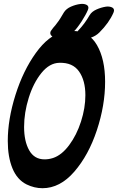

<svg xmlns="http://www.w3.org/2000/svg" viewBox="-20 -1000 640 1012"><path d="M361 -837Q448 -837 491 -762.5Q534 -688 534 -569Q534 -445 490.5 -313.5Q447 -182 371.5 -95Q296 -8 204 -8Q161 -8 120 -28Q70 -53 45.5 -113Q21 -173 21 -257Q21 -371 61.5 -499.5Q102 -628 169 -721Q236 -814 311 -831Q338 -837 361 -837ZM107 -331Q107 -255 134 -207.5Q161 -160 215 -160Q237 -160 259 -167Q305 -182 344.5 -235Q384 -288 407 -359.5Q430 -431 430 -498Q430 -576 396.5 -623.5Q363 -671 293 -669Q241 -668 198.5 -615.5Q156 -563 131.5 -484.5Q107 -406 107 -331ZM410 -887Q408 -884 398 -869.5Q388 -855 378 -843.5Q368 -832 358 -824Q344 -813 325 -806Q306 -799 287 -799Q279 -799 275 -800Q264 -802 254.5 -809Q245 -816 245 -826Q245 -833 249 -838Q259 -853 272 -867L290 -891Q294 -896 317 -935Q329 -954 354 -965Q379 -976 404 -979Q420 -981 433 -976Q446 -971 446 -959Q446 -955 443 -947Q433 -923 410 -887ZM383 -818Q383 -830 394 -841Q426 -874 453 -921Q464 -939 488.5 -950Q513 -961 539 -965Q555 -967 568 -962Q581 -957 581 -945Q581 -941 578 -933Q555 -880 504 -829Q486 -811 460.5 -802Q435 -793 410 -795Q398 -796 390.5 -802.5Q383 -809 383 -818Z"/></svg>

Font: Sedgwick Ave Display
Style: Regular
Weight: 400
Designer: Kevin Burke, Pedro Vergani
Foundry: Google, Inc.
Version: Version 1.000